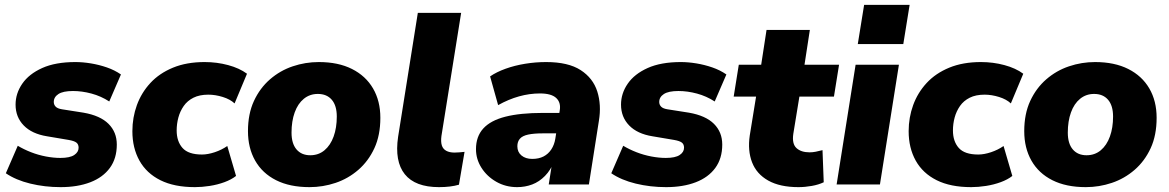

<svg xmlns="http://www.w3.org/2000/svg" viewBox="-20 -758 4802 789"><path d="M229 11Q164 11 104.5 -3.5Q45 -18 4 -46L53 -159Q78 -144 107.5 -132.5Q137 -121 168.5 -115Q200 -109 228 -109Q267 -109 285 -121Q303 -133 303 -151Q303 -165 294 -172Q285 -179 262 -183L173 -198Q111 -208 77.5 -242.5Q44 -277 44 -328Q44 -374 71.5 -414Q99 -454 153.5 -478.5Q208 -503 290 -503Q320 -503 353.5 -497.5Q387 -492 419 -481Q451 -470 477 -452L429 -341Q395 -363 356 -373.5Q317 -384 280 -384Q239 -384 220 -371.5Q201 -359 201 -339Q201 -328 208.5 -320Q216 -312 234 -309L323 -295Q392 -283 426 -249Q460 -215 460 -164Q460 -107 431.5 -68Q403 -29 351 -9Q299 11 229 11Z M781 11Q696 11 639 -17.5Q582 -46 553 -98Q524 -150 524 -219Q524 -275 542.5 -326Q561 -377 598 -417Q635 -457 691 -480Q747 -503 821 -503Q871 -503 917.5 -490.5Q964 -478 995 -455L944 -333Q926 -350 895.5 -359.5Q865 -369 836 -369Q800 -369 775 -356.5Q750 -344 735 -322.5Q720 -301 713 -275Q706 -249 706 -222Q706 -177 730 -150Q754 -123 810 -123Q834 -123 862.5 -132.5Q891 -142 914 -158L950 -35Q931 -20 902.5 -9.5Q874 1 842 6Q810 11 781 11Z M1252 11Q1171 11 1114.5 -17.5Q1058 -46 1028.5 -98Q999 -150 999 -219Q999 -290 1023.5 -343Q1048 -396 1089.5 -432Q1131 -468 1183 -485.5Q1235 -503 1290 -503Q1370 -503 1426.5 -474.5Q1483 -446 1513 -394.5Q1543 -343 1543 -274Q1543 -202 1518.5 -149Q1494 -96 1452.5 -60Q1411 -24 1359 -6.5Q1307 11 1252 11ZM1255 -120Q1289 -120 1313.5 -140.5Q1338 -161 1351 -197Q1364 -233 1364 -279Q1364 -324 1343.5 -348Q1323 -372 1286 -372Q1253 -372 1228.5 -352Q1204 -332 1191 -296Q1178 -260 1178 -213Q1178 -168 1198.5 -144Q1219 -120 1255 -120Z M1784 11Q1686 11 1643.5 -42Q1601 -95 1616 -196L1697 -705H1875L1794 -199Q1791 -176 1795.5 -161Q1800 -146 1813.5 -138.5Q1827 -131 1848 -131Q1858 -131 1868.5 -132Q1879 -133 1889 -134L1866 1Q1849 6 1828.5 8.5Q1808 11 1784 11Z M2105 11Q2058 11 2019.5 -11Q1981 -33 1958.5 -68.5Q1936 -104 1936 -145Q1936 -197 1966 -230Q1996 -263 2057 -278.5Q2118 -294 2211 -294H2290L2276 -210H2211Q2174 -210 2150.5 -205Q2127 -200 2116.5 -188Q2106 -176 2106 -157Q2106 -133 2123 -119Q2140 -105 2167 -105Q2194 -105 2213.5 -115Q2233 -125 2245.5 -144Q2258 -163 2262 -188L2280 -303Q2286 -336 2266 -355Q2246 -374 2199 -374Q2156 -374 2113 -362Q2070 -350 2027 -326L1994 -444Q2020 -462 2057.5 -475.5Q2095 -489 2138 -496Q2181 -503 2224 -503Q2315 -503 2366 -470Q2417 -437 2434.5 -382Q2452 -327 2441 -261L2400 0H2235L2250 -96H2258Q2243 -59 2219.5 -35Q2196 -11 2167 0Q2138 11 2105 11Z M2717 11Q2652 11 2592.5 -3.5Q2533 -18 2492 -46L2541 -159Q2566 -144 2595.5 -132.5Q2625 -121 2656.5 -115Q2688 -109 2716 -109Q2755 -109 2773 -121Q2791 -133 2791 -151Q2791 -165 2782 -172Q2773 -179 2750 -183L2661 -198Q2599 -208 2565.5 -242.5Q2532 -277 2532 -328Q2532 -374 2559.5 -414Q2587 -454 2641.5 -478.5Q2696 -503 2778 -503Q2808 -503 2841.5 -497.5Q2875 -492 2907 -481Q2939 -470 2965 -452L2917 -341Q2883 -363 2844 -373.5Q2805 -384 2768 -384Q2727 -384 2708 -371.5Q2689 -359 2689 -339Q2689 -328 2696.5 -320Q2704 -312 2722 -309L2811 -295Q2880 -283 2914 -249Q2948 -215 2948 -164Q2948 -107 2919.5 -68Q2891 -29 2839 -9Q2787 11 2717 11Z M3261 11Q3185 11 3137 -16Q3089 -43 3070.5 -91Q3052 -139 3061 -201L3087 -361H2995L3016 -492H3108L3130 -635H3308L3286 -492H3428L3407 -361H3265L3240 -208Q3234 -167 3253 -149.5Q3272 -132 3307 -132Q3319 -132 3332 -134.5Q3345 -137 3360 -141L3365 -9Q3344 1 3316 6Q3288 11 3261 11Z M3505 -577 3531 -738H3718L3692 -577ZM3418 0 3496 -492H3674L3596 0Z M3971 11Q3886 11 3829 -17.5Q3772 -46 3743 -98Q3714 -150 3714 -219Q3714 -275 3732.5 -326Q3751 -377 3788 -417Q3825 -457 3881 -480Q3937 -503 4011 -503Q4061 -503 4107.5 -490.5Q4154 -478 4185 -455L4134 -333Q4116 -350 4085.5 -359.5Q4055 -369 4026 -369Q3990 -369 3965 -356.5Q3940 -344 3925 -322.5Q3910 -301 3903 -275Q3896 -249 3896 -222Q3896 -177 3920 -150Q3944 -123 4000 -123Q4024 -123 4052.5 -132.5Q4081 -142 4104 -158L4140 -35Q4121 -20 4092.5 -9.5Q4064 1 4032 6Q4000 11 3971 11Z M4442 11Q4361 11 4304.5 -17.5Q4248 -46 4218.5 -98Q4189 -150 4189 -219Q4189 -290 4213.5 -343Q4238 -396 4279.5 -432Q4321 -468 4373 -485.5Q4425 -503 4480 -503Q4560 -503 4616.5 -474.5Q4673 -446 4703 -394.5Q4733 -343 4733 -274Q4733 -202 4708.5 -149Q4684 -96 4642.5 -60Q4601 -24 4549 -6.5Q4497 11 4442 11ZM4445 -120Q4479 -120 4503.5 -140.5Q4528 -161 4541 -197Q4554 -233 4554 -279Q4554 -324 4533.5 -348Q4513 -372 4476 -372Q4443 -372 4418.5 -352Q4394 -332 4381 -296Q4368 -260 4368 -213Q4368 -168 4388.5 -144Q4409 -120 4445 -120Z"/></svg>

Font: Nunito Sans 12pt ExtraLight 12pt Black
Style: Italic
Weight: 900
Italic angle: -9°
Version: Version 3.101;gftools[0.9.27]